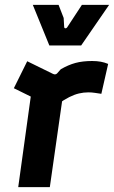

<svg xmlns="http://www.w3.org/2000/svg" viewBox="-20 -770 469 790"><path d="M55 0 117 -448 173 -340 37 -407 92 -518 198 -466Q208 -461 215 -468L230 -485Q261 -503 290.5 -511Q320 -519 359 -519Q379 -519 395 -516Q411 -513 425 -507L397 -384Q383 -386 370 -388Q357 -390 344 -390Q324 -390 305 -385.5Q286 -381 265 -370.5Q244 -360 219 -342L241 -392L185 0ZM183 -583 115 -750H221L242 -696L244 -660Q244 -654 249 -653.5Q254 -653 258 -660L317 -750H429L314 -583Z"/></svg>

Font: Finlandica SemiBold
Style: Italic
Weight: 600
Italic angle: -8°
Designer: Niklas Ekholm, Juho Hiilivirta, Jaakko Suomalainen
Foundry: Helsinki Type Studio
Version: Version 1.063